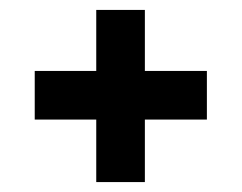

<svg xmlns="http://www.w3.org/2000/svg" viewBox="-20 -503 487 387"><path d="M174 -262H50V-360H174V-483H272V-360H397V-262H272V-136H174Z"/></svg>

Font: Edgecutting Lite Sharp
Style: Medium
Weight: 500
Designer: RandomMaerks (Nguyen Gia Bao)
Version: Version 1.0